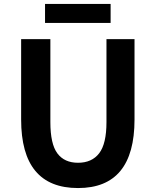

<svg xmlns="http://www.w3.org/2000/svg" viewBox="-20 -938 788 972"><path d="M375 14Q87 14 87 -333V-740H235V-320Q235 -209 270.5 -161.5Q306 -114 375 -114Q445 -114 482 -162Q519 -210 519 -320V-740H661V-333Q661 14 375 14ZM208 -822V-918H540V-822Z"/></svg>

Font: Noto Sans Korean Bold
Style: Bold
Weight: 700
Designer: Ryoko NISHIZUKA  (kana & ideographs); Paul D. Hunt (Latin, Greek & Cyrillic); Wenlong ZHANG  (bopomofo); Sandoll Communi
Foundry: Adobe Systems Incorporated
Version: Version 1.000;PS 1;hotconv 1.0.78;makeotf.lib2.5.61930